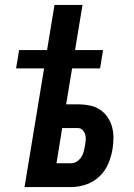

<svg xmlns="http://www.w3.org/2000/svg" viewBox="-20 -755 540 775"><path d="M79 0 158 -479H45L57 -553H170L200 -735H313L283 -553H396L384 -479H271L247 -334H295Q318 -334 341 -329.5Q364 -325 382.5 -313Q401 -301 413.5 -283Q426 -265 432 -243.5Q438 -222 438 -199Q438 -176 434 -152Q429 -122 416.5 -93Q404 -64 380.5 -42Q357 -20 327 -10Q297 0 267 0ZM267 -96Q279 -96 290 -103Q301 -110 308 -121Q315 -132 318 -143.5Q321 -155 323 -167Q325 -179 326 -190Q327 -201 324 -211.5Q321 -222 313.5 -230Q306 -238 295 -238H231L208 -96Z"/></svg>

Font: Iosevka Term Curly Oblique
Style: Bold
Weight: 700
Italic angle: -9°
Designer: Belleve Invis
Foundry: Belleve Invis
Version: Version 32.3.0